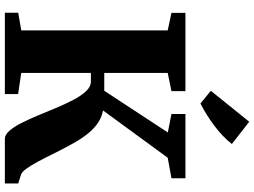

<svg xmlns="http://www.w3.org/2000/svg" viewBox="-148 -898 1046 790"><g transform="rotate(90 375.0 -503.0)"><path d="M32.5 0V-55L105 -67.5V-670L33 -685.5V-743H355V-685.5L280 -670V-409H353.5L525 -670.5L449 -685.5V-743H713.5V-685.5L629 -670L434.5 -404Q467 -397.5 492 -378.5Q517 -359.5 538 -331Q559 -302.5 578 -266Q597 -231.5 613.5 -197.8Q630 -164 645.2 -135.8Q660.5 -107.5 673.8 -89Q687 -70.5 698.5 -66.5L735 -55V0H551.5Q534.5 0 518.2 -18.5Q502 -37 486.5 -67.5Q471 -98 455.5 -135Q440 -172 425 -208.5Q409 -247 391.8 -280.2Q374.5 -313.5 355.5 -333.8Q336.5 -354 315.5 -354H280V-67.5L367 -54.5V0ZM405.5 -805 353.5 -847.5 481 -1005.5 572.5 -934Q557 -914 537 -895.2Q517 -876.5 494.8 -860Q472.5 -843.5 450 -829.5Q427.5 -815.5 406 -805Z"/></g></svg>

Font: Merriweather 48pt Black
Style: Regular
Weight: 900
Version: Version 2.100